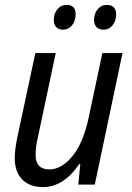

<svg xmlns="http://www.w3.org/2000/svg" viewBox="-20 -752 536 782"><path d="M40 -109Q40 -142 51 -195L124 -536H207L135 -196Q125 -155 125 -121Q125 -62 181 -62Q231 -62 275.5 -116.5Q320 -171 342 -277L397 -536H479L366 0H299L307 -84H303Q239 10 155 10Q101 10 70.5 -21Q40 -52 40 -109ZM199 -671Q199 -696 213.5 -714Q228 -732 252 -732Q288 -732 288 -694Q288 -666 273 -648.5Q258 -631 237 -631Q219 -631 209 -641.5Q199 -652 199 -671ZM363 -671Q363 -696 377.5 -714Q392 -732 416 -732Q434 -732 443.5 -722Q453 -712 453 -694Q453 -666 438 -648.5Q423 -631 402 -631Q384 -631 373.5 -641.5Q363 -652 363 -671Z"/></svg>

Font: Noto Sans UI Narrow
Style: Italic
Weight: 400
Width: 4
Italic angle: -12°
Designer: Monotype Design Team
Foundry: Monotype Imaging Inc.
Version: Version 1.001